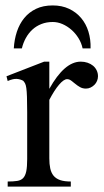

<svg xmlns="http://www.w3.org/2000/svg" viewBox="-20 -687 383 707"><path d="M340.8 -406.2Q340.8 -397.5 337.4 -389.2Q334 -380.9 327.9 -374.8Q321.8 -368.7 313.7 -364.7Q305.7 -360.8 296.4 -360.8Q284.2 -360.8 274.7 -366.2Q265.1 -371.6 257.3 -378.2Q249.5 -384.8 242.2 -390.1Q234.9 -395.5 227.1 -395.5Q214.8 -395.5 197.5 -375.2Q180.2 -355 161.6 -319.3V-104Q161.6 -83 165 -66.9Q168.5 -50.8 177.2 -40Q186 -29.3 201.4 -23.9Q216.8 -18.6 240.7 -18.6V0H8.3V-18.6Q29.3 -18.6 43.2 -20.8Q57.1 -22.9 65.2 -31.2Q73.2 -39.6 76.7 -56.2Q80.1 -72.8 80.1 -101.1V-274.4Q80.1 -309.6 79.3 -330.3Q78.6 -351.1 76.9 -362.8Q75.2 -374.5 72.3 -379.9Q69.3 -385.3 65.4 -389.6Q54.7 -395.5 41.7 -396.5Q28.8 -397.5 8.3 -388.7L3.9 -406.2L142.6 -460H161.6V-359.9Q217.3 -460 277.3 -460Q290.5 -460 302.2 -456.1Q314 -452.1 322.5 -445.1Q331.1 -438 335.9 -428Q340.8 -418 340.8 -406.2ZM284.2 -508.8Q279.8 -529.3 268.8 -546.9Q257.8 -564.5 242.7 -577.6Q227.5 -590.8 210 -598.4Q192.4 -606 174.3 -606Q151.4 -606 132.6 -598.6Q113.8 -591.3 99.4 -578.1Q85 -564.9 75.2 -547.1Q65.4 -529.3 60.5 -508.8H30.8Q32.7 -541.5 42.2 -570.3Q51.8 -599.1 69.3 -620.6Q86.9 -642.1 112.8 -654.5Q138.7 -667 174.3 -667Q208 -667 234.4 -654.5Q260.7 -642.1 278.8 -620.6Q296.9 -599.1 305.7 -570.3Q314.5 -541.5 313.5 -508.8Z"/></svg>

Font: Doulos SIL Viet
Style: Regular
Weight: 400
Designer: Walt Agee, Victor Gaultney, Peter Martin, Debbi Hosken, Becca Hirsbrunner
Foundry: SIL International
Version: Version 5.000